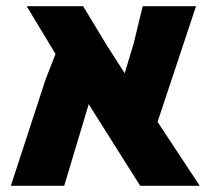

<svg xmlns="http://www.w3.org/2000/svg" viewBox="-20 -599 689 619"><path d="M624 0H432L266 -263L187 0H15L127 -343L159 -425L66 -579H248L323 -455L382 -363L411 -459L440 -579H612L488 -206Z"/></svg>

Font: Assistant ExtraBold
Style: Regular
Weight: 800
Designer: Hebrew By Ben Nathan, Latin by Paul Hunt
Version: Version 2.001;PS 002.001;hotconv 1.0.88;makeotf.lib2.5.64775